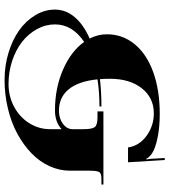

<svg xmlns="http://www.w3.org/2000/svg" viewBox="30 -552 748 849"><g transform="rotate(90 404.5 -127.0)"><path d="M131.1 -225.1Q131.1 -294.6 174.8 -347.9Q218.5 -401.2 298.5 -430.1Q378.5 -458.9 483.4 -458.9Q540.2 -458.9 587.4 -449.5Q634.6 -440.1 658.2 -424.4Q677.9 -410 681.4 -399.5L684.9 -400.3Q681.8 -410.8 681.4 -424.8L678.3 -480.8L687.1 -481.2L697.1 -318.6H631.6L631.1 -321.2Q622.8 -370.2 578.9 -401.4Q535 -432.7 480.8 -432.7Q411.7 -432.7 369.8 -379.4Q327.8 -326 327.8 -238.2Q327.8 -215 329.5 -194.5Q386.8 -201 450.2 -201V-192.3Q386.4 -192.3 330.4 -183.6Q338.7 -100.1 374.1 -56.6Q409.5 -13.1 469.4 -13.1Q503.1 -13.1 526.9 -30.8Q550.7 -48.5 550.7 -73.4V-122.4Q550.7 -159.5 541.5 -171.5Q532.3 -183.6 498.3 -183.6H472V-209.8H795.5V-201H769.2Q745.2 -201 739.7 -190.1Q734.3 -179.2 734.3 -148.6V-62.1Q734.3 -14.9 713.9 29.3Q693.6 73.4 656.5 109Q619.3 144.7 569.9 171.3Q520.5 198 459.1 212.6Q397.7 227.3 332.6 227.3Q269.2 227.3 211.8 209.6Q154.3 191.9 112.8 162.2Q71.2 132.4 46.5 91.1Q21.9 49.8 21.9 4.4Q21.9 -43.3 55.1 -82.6Q88.3 -121.9 149.9 -149Q131.1 -185.8 131.1 -225.1ZM550.7 -24.9Q518.8 4.4 467.7 4.4Q369.3 4.4 287.8 -31Q206.3 -66.4 164.8 -124.6Q87.4 -72.6 87.4 4.4Q87.4 46.3 108.4 84.4Q129.4 122.4 164.6 149.9Q199.7 177.4 248.5 193.6Q297.2 209.8 351 209.8Q405.2 209.8 451.3 185.3Q497.4 160.8 524 118.4Q550.7 76 550.7 26.2Z"/></g></svg>

Font: Wabroye
Style: Medium
Weight: 500
Designer: gluk
Foundry: gluk
Version: Version 0.14